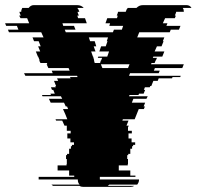

<svg xmlns="http://www.w3.org/2000/svg" viewBox="-76 -540 768 750"><path d="M672 -509H638Q640 -506 641 -503Q642 -500 642 -496V-494H612Q612 -491 611 -489L607 -479H611L607 -469H569L560 -449H578L574 -439H629L623 -424H591L587 -414H468L460 -394H566L560 -379H563L555 -359H537L528 -339H566L558 -319H523L521 -314H537L533 -304H532L528 -294H516L514 -289H642L636 -274H529L525 -264H548L544 -254H432L428 -244H630L628 -239H598L596 -234H544L540 -224H523L515 -204H511L509 -199H490L486 -189H491L485 -174H467L465 -169H430L428 -164H501L496 -154H445L439 -139H491L485 -124H490L486 -114H466L450 -74H404L402 -69H426L418 -49H427L424 -43V-29H439V-19H426V1H438V16H452V26H444V31H440V41H433V61H425V66H421V81H424V101H423V106H388V126H433V146H453V151H314V161H467V163Q467 172 460 181H351Q347 185 345 186H448Q443 190 434 190H249Q240 190 235 186H131Q129 185 125 181H235Q228 174 228 163V161H75V151H214V146H194V126H149V106H184V101H185V81H182V66H186V61H194V41H201V31H205V26H213V16H199V1H187V-19H200V-29H185V-49H176L167 -69H143L141 -74H187L179 -94L170 -114H190L186 -124H181L174 -139H122L115 -154H167L162 -164H90L88 -169H123L121 -174H138L132 -189H127L123 -199H142L140 -204H143L135 -224H151L147 -234H200L197 -239H227L225 -244H23L18 -254H130L126 -264H196L192 -274H113L106 -289H109L107 -294H82L77 -304H79L73 -319H72L64 -339H81L73 -359H83L75 -379H57L51 -394H94L85 -414H-41L-45 -424H-4L-10 -439H-52L-56 -449H38L30 -469H4L-1 -479H5L1 -489Q0 -491 0 -494H7V-496Q7 -500 8.5 -503Q10 -506 11 -509H36Q44 -520 56 -520H225Q234 -520 240.5 -517Q247 -514 251 -509H226Q232 -502 233 -496L234 -494H227L228 -489L232 -479H226L229 -469H256L263 -449H168L171 -439H213L219 -424H177L181 -414H365L369 -424H400L405 -439H351L354 -449H336L343 -469H381L384 -479H380L384 -489L385 -494H415L416 -496Q417 -502 423 -509H457Q462 -514 468 -517Q474 -520 483 -520H652Q666 -520 672 -509ZM344 -379H341L346 -394H271L276 -379H294L300 -359H290L297 -339H280L287 -319H288L289 -314L292 -304H291L294 -294H315L318 -304H319L323 -314H306L308 -319H343L350 -339H312L319 -359H337ZM424 -274 430 -289H318L324 -274Z"/></svg>

Font: Rubik Glitch
Style: Regular
Weight: 400
Designer: Hubert and Fischer, NaN
Foundry: Hubert and Fischer, NaN
Version: Version 2.200